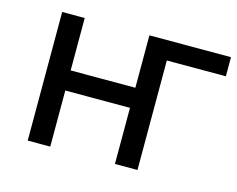

<svg xmlns="http://www.w3.org/2000/svg" viewBox="-79 -641 935 757"><g transform="rotate(15 388.5 -262.5)"><path d="M444 -229H180V0H88V-525H180V-311H444V-525H777V-447H536V0H444Z"/></g></svg>

Font: PT Sans Caption
Style: Regular
Weight: 400
Designer: A.Korolkova, O.Umpeleva, V.Yefimov
Foundry: ParaType Ltd
Version: Version 2.004W OFL